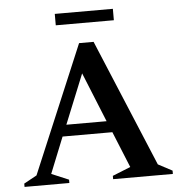

<svg xmlns="http://www.w3.org/2000/svg" viewBox="-56 -868 875 922"><g transform="rotate(-5 382.0 -407.5)"><path d="M25 0V-16L87 -50L346 -665H416L672 -52L740 -16V0H452V-16L539 -51L468 -225H228L158 -51L241 -16V0ZM251 -280H445L348 -519ZM242 -760V-815H522V-760Z"/></g></svg>

Font: Spectral SC SemiBold
Style: Regular
Weight: 600
Designer: Jean-Baptiste Levee
Foundry: Production Type
Version: Version 2.001